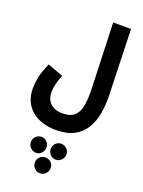

<svg xmlns="http://www.w3.org/2000/svg" viewBox="-236 -849 1156 1554"><g transform="rotate(20 342.0 -72.0)"><path d="M27 -27Q27 -65 36.5 -115.5Q46 -166 82 -249L216 -200Q202 -164 194.5 -139Q187 -114 183.5 -92.5Q180 -71 180 -46Q180 17 218 51Q256 85 320 85Q387 85 421.5 55Q456 25 467.5 -34.5Q479 -94 476 -184L456 -747H610L627 -192Q630 -102 616.5 -25Q603 52 567.5 109Q532 166 470.5 198Q409 230 316 230Q261 230 209 215.5Q157 201 116 170Q75 139 51 90Q27 41 27 -27ZM397 456Q370 456 350.5 435Q331 414 331 387Q331 359 350.5 339Q370 319 397 319Q426 319 446 339Q466 359 466 387Q466 414 446 435Q426 456 397 456ZM229 458Q201 458 181 437.5Q161 417 161 389Q161 361 181 341Q201 321 229 321Q257 321 276 341Q295 361 295 389Q295 417 276 437.5Q257 458 229 458ZM316 603Q287 603 267.5 582.5Q248 562 248 534Q248 506 267.5 486.5Q287 467 316 467Q345 467 364.5 486.5Q384 506 384 534Q384 562 364.5 582.5Q345 603 316 603Z"/></g></svg>

Font: Noto Sans Arabic Cond ExtBd
Style: Regular
Weight: 800
Width: 3
Designer: Monotype Design Team, Nadine Chahine, Nizar Qandah and Khaled Hosny
Foundry: Monotype Imaging Inc.
Version: Version 2.012; ttfautohint (v1.8.4.7-5d5b)